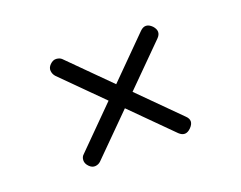

<svg xmlns="http://www.w3.org/2000/svg" viewBox="-67 -593 734 584"><g transform="rotate(-20 300.0 -300.5)"><path d="M464 -136Q445 -117 426 -135L134 -427Q127 -435 126 -445.5Q125 -456 134 -465Q144 -475 155 -474Q166 -473 172 -467L465 -174Q484 -156 464 -136ZM465 -465Q483 -445 465 -427L173 -135Q166 -128 155.5 -127Q145 -126 136 -135Q126 -145 126.5 -156Q127 -167 134 -173L426 -466Q445 -485 465 -465Z"/></g></svg>

Font: Agu Display Uzo
Style: Regular
Weight: 400
Version: Version 1.103